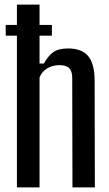

<svg xmlns="http://www.w3.org/2000/svg" viewBox="-20 -820 477 840"><path d="M54 0V-664H5V-711H54V-800H153V-711H207V-664H153V-542H172Q190 -575 212.5 -591.5Q235 -608 278 -608Q337 -608 365 -575.5Q393 -543 394 -471L395 0H297L296 -479Q296 -508 283 -521.5Q270 -535 240 -535Q210 -535 186.5 -521Q163 -507 153 -481V0Z"/></svg>

Font: Big Shoulders Text SemiBold
Style: Regular
Weight: 600
Designer: Patric King
Foundry: XO Type Co
Version: Version 1.000; ttfautohint (v1.8.2)